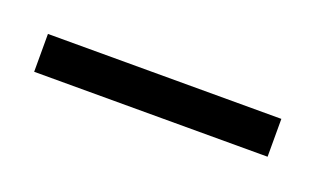

<svg xmlns="http://www.w3.org/2000/svg" viewBox="-25 -710 235 143"><g transform="rotate(20 92.5 -639.0)"><path d="M0 -624V-654H185V-624Z"/></g></svg>

Font: Saira ExtraCondensed Thin
Style: Regular
Weight: 250
Width: 2
Designer: Hector Gatti with collaboration of the Omnibus-Type team
Foundry: Omnibus-Type
Version: Version 1.101